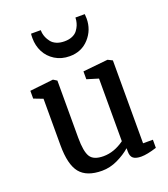

<svg xmlns="http://www.w3.org/2000/svg" viewBox="-155 -964 951 1086"><g transform="rotate(-20 321.0 -421.5)"><path d="M508.3 11.7Q476.1 11.7 460.7 -0.2Q445.3 -12.2 445.3 -41.5V-61.5Q412.6 -32.7 366.5 -10.7Q320.3 11.2 272.5 11.2Q180.7 11.2 140.1 -38.6Q99.6 -88.4 99.6 -205.1V-484.9L44.9 -505.9V-552.7L186 -568.4H186.5L208.5 -554.7V-210.9Q208.5 -127.4 228.8 -95.5Q249 -63.5 308.1 -63.5Q372.6 -63.5 433.6 -107.9V-484.9L364.7 -505.9V-553.2L514.2 -568.4H515.1L542.5 -554.7V-55.7H601.6V-6.8Q543.5 11.7 508.3 11.7ZM322.3 -660.2Q272.5 -660.2 234.4 -683.8Q196.3 -707.5 177 -745.4Q157.7 -783.2 157.7 -828.1Q157.7 -847.7 159.2 -855H217.3Q217.3 -845.2 218.8 -837.4Q221.2 -823.2 226.8 -810.1Q232.4 -796.9 243.7 -782Q254.9 -767.1 275.4 -758.3Q295.9 -749.5 323.2 -749.5Q350.6 -749.5 370.6 -758.3Q390.6 -767.1 401.4 -782Q412.1 -796.9 417.2 -809.8Q422.4 -822.8 424.8 -837.4Q426.3 -849.1 426.3 -855H482.4Q483.9 -833 483.9 -828.6Q483.9 -759.8 438.7 -710Q393.6 -660.2 322.3 -660.2Z"/></g></svg>

Font: HaufeMerriweather
Style: Regular
Weight: 400
Designer: Eben Sorkin ( eben@eyebytes.com )
Foundry: Eben Sorkin
Version: Version 1.56